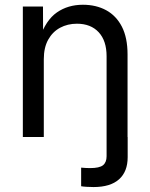

<svg xmlns="http://www.w3.org/2000/svg" viewBox="-20 -568 623 796"><path d="M316.4 204.1V127Q324.7 127.9 336.2 128.4Q347.7 128.9 353 128.9Q392.6 128.9 407.2 116.9Q421.9 105 421.9 79.6V0H509.3V83.5Q509.3 143.6 473.4 175.5Q437.5 207.5 367.7 207.5Q352.1 207.5 338.1 206.5Q324.2 205.6 316.4 204.1ZM161.6 -322.8V0H74.7V-541H158.2L158.7 -409.7H144.5Q169.9 -484.4 215.8 -516.4Q261.7 -548.3 323.7 -548.3Q378.4 -548.3 420.2 -525.6Q461.9 -502.9 485.4 -457.3Q508.8 -411.6 508.8 -342.3V0H421.9V-335Q421.9 -398.9 389.2 -434.3Q356.4 -469.7 298.8 -469.7Q260.3 -469.7 229 -452.9Q197.8 -436 179.7 -403.3Q161.6 -370.6 161.6 -322.8Z"/></svg>

Font: Inter 17pt
Style: Regular
Weight: 400
Version: Version 4.001;git-66647c0bb